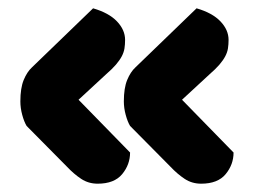

<svg xmlns="http://www.w3.org/2000/svg" viewBox="-20 -461 614 462"><path d="M293 -94Q293 -65 274 -42Q255 -19 215 -19Q193 -19 175.5 -30.5Q158 -42 141 -60L44 -158Q38 -168 33.5 -184.5Q29 -201 29 -217Q29 -249 37 -268.5Q45 -288 57 -299L204 -441Q242 -430 261.5 -409.5Q281 -389 281 -365Q281 -354 279.5 -344.5Q278 -335 273 -325.5Q268 -316 259 -305.5Q250 -295 235 -282L169 -221ZM542 -94Q542 -65 523 -42Q504 -19 464 -19Q442 -19 424.5 -30.5Q407 -42 390 -60L293 -158Q287 -168 282.5 -184.5Q278 -201 278 -217Q278 -249 286 -268.5Q294 -288 306 -299L453 -441Q491 -430 510.5 -409.5Q530 -389 530 -365Q530 -354 528.5 -344.5Q527 -335 522 -325.5Q517 -316 508 -305.5Q499 -295 484 -282L418 -221Z"/></svg>

Font: Baloo Thambi 2 ExtraBold
Style: Regular
Weight: 800
Designer: Aadarsh Rajan and Ek Type
Foundry: Ek Type
Version: Version 1.640;hotconv 1.0.111;makeotfexe 2.5.65597; ttfautoh